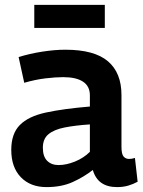

<svg xmlns="http://www.w3.org/2000/svg" viewBox="-20 -754 582 784"><path d="M26 -142Q26 -208 61 -243.5Q96 -279 167.5 -294.5Q239 -310 347 -319V-365Q347 -402 319 -420.5Q291 -439 238 -439Q207 -439 165.5 -434Q124 -429 79 -416L56 -521Q101 -535 152 -543Q203 -551 247 -551Q365 -551 420.5 -504Q476 -457 476 -366V-155Q476 -125 484.5 -115Q493 -105 507 -105Q512 -105 518.5 -106Q525 -107 531 -109L542 -12Q524 -2 503.5 4Q483 10 458 10Q379 10 359 -60Q322 -31 276.5 -10.5Q231 10 170 10Q104 10 65 -30.5Q26 -71 26 -142ZM155 -151Q155 -115 172.5 -97.5Q190 -80 219 -80Q251 -80 286.5 -94.5Q322 -109 347 -134V-246Q287 -242 244 -233.5Q201 -225 178 -206Q155 -187 155 -151ZM120 -640V-734H408V-640Z"/></svg>

Font: Georama SemiBold
Style: Regular
Weight: 600
Designer: Jean-Baptiste Levee
Foundry: Production Type
Version: Version 1.000